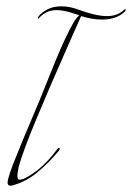

<svg xmlns="http://www.w3.org/2000/svg" viewBox="-20 -578 418 608"><path d="M13 10Q4 10 4 0Q4 -8 12 -32Q20 -56 33 -87Q53 -137 79.5 -199Q106 -261 129 -319Q132 -327 141 -349Q150 -371 161.5 -399Q173 -427 186 -454.5Q199 -482 210.5 -502.5Q222 -523 231 -529Q224 -533 217 -534Q183 -546 160 -546Q139 -546 125 -538Q111 -530 102 -519Q101 -517 100.5 -520Q100 -523 101 -525Q112 -539 130.5 -548.5Q149 -558 175 -558Q187 -558 200.5 -555.5Q214 -553 230 -547Q284 -527 319 -527Q354 -527 375 -549Q377 -551 377.5 -547.5Q378 -544 376 -542Q363 -529 344.5 -522.5Q326 -516 303 -516Q273 -516 237 -527L236 -525Q233 -518 222 -493.5Q211 -469 196.5 -436Q182 -403 167 -368.5Q152 -334 140 -307Q117 -253 96 -203Q75 -153 60 -112.5Q45 -72 39 -49Q38 -42 36.5 -34.5Q35 -27 35 -21Q35 -9 42 -9Q50 -9 61.5 -15Q73 -21 83 -28Q93 -35 96 -37Q114 -51 130 -68Q146 -85 160 -104Q164 -110 167 -110Q169 -110 169 -107Q169 -103 165 -99Q137 -65 100.5 -34Q64 -3 20 9Q17 10 13 10Z"/></svg>

Font: Explora
Style: Regular
Weight: 400
Designer: Robert E. Leuschke
Foundry: Robert E. Leuschke
Version: Version 1.010